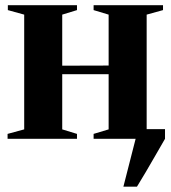

<svg xmlns="http://www.w3.org/2000/svg" viewBox="-20 -522 642 722"><path d="M444 180 490 0 483 -36.5H600.5V0Q581 33.5 563 65Q545 96.5 528 125.2Q511 154 495 180ZM8.5 0V-18.5L71 -35.5V-467L9.5 -484V-502.5H269.5V-484L214 -467V-275L388.5 -275.5V-467L332 -484V-502.5H593V-484L531.5 -467V-35.5L594 -18.5V0H332V-18.5L388.5 -35.5V-243H214V-35.5L269.5 -18.5V0Z"/></svg>

Font: Merriweather 144pt
Style: Bold
Weight: 700
Version: Version 2.100